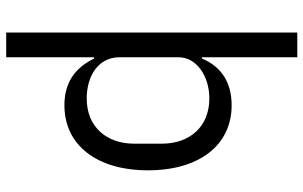

<svg xmlns="http://www.w3.org/2000/svg" viewBox="-200 -580 980 620"><g transform="rotate(90 290.0 -270.0)"><path d="M85 200H165V-84H169C200 -20 249 12 320 12C449 12 530 -93 530 -258C530 -423 449 -528 320 -528C249 -528 196 -497 169 -432H165V-740H85ZM298 -60C225 -60 165 -98 165 -165V-357C165 -414 225 -456 298 -456C388 -456 444 -394 444 -302V-214C444 -122 388 -60 298 -60Z"/></g></svg>

Font: LVC Sans
Style: Regular
Weight: 400
Designer: Mike Abbink, Paul van der Laan, Pieter van Rosmalen
Foundry: Bold Monday
Version: Version 3.0